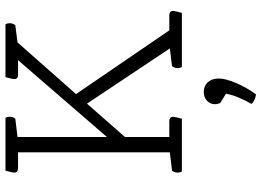

<svg xmlns="http://www.w3.org/2000/svg" viewBox="-147 -538 956 702"><g transform="rotate(-90 331.0 -187.0)"><path d="M635 0H437Q433 -6 433 -16Q433 -27 440 -36L505 -44L303 -347L181 -208V-46H239Q255 -46 255 -32Q255 -25 250 -8L248 0H55Q51 -6 51 -16Q51 -27 58 -36L125 -44V-599H67Q51 -599 51 -613Q51 -620 56 -637L58 -645H251Q255 -639 255 -629Q255 -618 248 -609L181 -601V-274L462 -599H409Q393 -599 393 -613Q393 -620 398 -637L400 -645H593Q597 -639 597 -629Q597 -618 590 -609L527 -601L338 -387L571 -46H626Q642 -46 642 -32Q642 -25 637 -8ZM339 161 305 140Q304 136 302.5 131Q301 126 301 121Q301 104 313.5 92Q326 80 346 80Q368 80 381.5 95Q395 110 395 135Q395 159 378.5 198Q362 237 337 271Q315 268 302 255Q317 228 327 203.5Q337 179 339 161Z"/></g></svg>

Font: Scope One
Style: Regular
Weight: 400
Designer: Dalton Maag Ltd
Foundry: Dalton Maag Ltd
Version: Version 1.002; ttfautohint (v1.4.1) -l 11 -r 50 -G 50 -x 14 